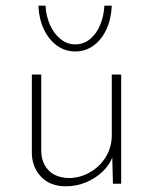

<svg xmlns="http://www.w3.org/2000/svg" viewBox="-20 -646 538 675"><path d="M211 9Q158 9 126 -23Q94 -55 92 -105V-384H125V-114Q126 -74 150 -48Q174 -22 221 -20Q260 -20 295 -39.5Q330 -59 351.5 -93.5Q373 -128 373 -171V-384H406V0H377L374 -119L378 -102Q369 -71 343.5 -45.5Q318 -20 283.5 -5.5Q249 9 211 9ZM245 -465Q209 -465 180.5 -485.5Q152 -506 134.5 -542.5Q117 -579 115 -626H140Q142 -589 156 -558Q170 -527 193 -508.5Q216 -490 245 -490Q274 -490 296.5 -508.5Q319 -527 332 -558Q345 -589 347 -626H373Q371 -579 354 -542.5Q337 -506 308.5 -485.5Q280 -465 245 -465Z"/></svg>

Font: Josefin Sans Thin ExtraLight
Style: Regular
Weight: 250
Version: Version 2.001